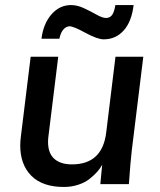

<svg xmlns="http://www.w3.org/2000/svg" viewBox="-20 -724 629 755"><path d="M231.4 11.2Q147 11.2 103.3 -32.7Q59.6 -76.7 59.6 -151.9Q59.6 -167 62 -186.5L100.6 -501H209L170.4 -187.5Q168.9 -176.3 168.9 -166Q168.9 -121.6 193.4 -99.6Q217.8 -77.6 263.2 -77.6Q381.8 -77.6 397.5 -201.7L434.1 -501H543.5L498 -130.9Q493.7 -95.7 486.8 0H374.5L381.8 -76.2Q374.5 -62.5 362.5 -48.8Q350.6 -35.2 332.5 -20.8Q314.5 -6.3 287.8 2.4Q261.2 11.2 231.4 11.2ZM253.9 -620.6Q240.7 -620.6 229.7 -608.6Q218.8 -596.7 213.4 -571.8H143.1Q150.4 -630.9 182.4 -667.5Q214.4 -704.1 259.3 -704.1Q284.2 -704.1 311 -691.4Q337.9 -678.7 360.4 -666Q382.8 -653.3 397.5 -653.3Q411.6 -653.3 420.4 -664.6Q429.2 -675.8 433.6 -704.1H505.4Q497.6 -638.7 466.3 -604Q435.1 -569.3 387.7 -569.3Q363.3 -569.3 315.9 -595Q268.6 -620.6 253.9 -620.6Z"/></svg>

Font: Muli
Style: Semi-BoldItalic
Weight: 600
Italic angle: -7°
Designer: Vernon Adams
Foundry: newtypography
Version: Version 2.0; ttfautohint (v1.00rc1.2-2d82) -l 8 -r 50 -G 200